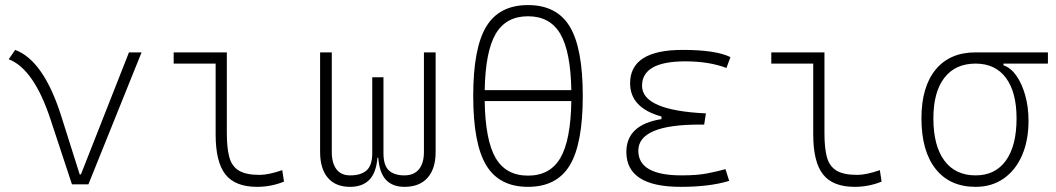

<svg xmlns="http://www.w3.org/2000/svg" viewBox="-20 -723 4142 753"><path d="M262.2 0 179.2 -251.5Q113.8 -452.1 14.2 -490.7L39.6 -527.3Q151.4 -485.8 220.7 -266.1L292.5 -39.1H297.4L485.8 -517.6H535.2L326.7 0Z M988.3 9.8Q902.3 9.8 864 -39.1Q825.7 -87.9 825.7 -195.3V-473.6H661.1V-517.6H869.6V-200.2Q869.6 -143.1 879.2 -107.2Q888.7 -71.3 916.5 -54.2Q944.3 -37.1 998 -37.1Q1033.2 -37.1 1086.9 -55.7L1093.8 -10.7Q1043 9.8 988.3 9.8Z M1353 9.8Q1295.9 9.8 1265.6 -25.9Q1235.4 -61.5 1235.4 -127V-517.6H1281.2V-127Q1281.2 -83 1299.6 -59.1Q1317.9 -35.2 1353 -35.2Q1396 -35.2 1418 -54.9Q1439.9 -74.7 1439.9 -122.1V-419.9H1483.9V-122.1Q1483.9 -74.7 1504.9 -54.9Q1525.9 -35.2 1565.9 -35.2Q1603.5 -35.2 1623 -59.1Q1642.6 -83 1642.6 -127V-517.6H1688.5V-127Q1688.5 -61.5 1657 -25.9Q1625.5 9.8 1565.9 9.8Q1520 9.8 1494.1 -17.3Q1468.3 -44.4 1463.4 -104.5H1460.4Q1455.1 -44.4 1428 -17.3Q1400.9 9.8 1353 9.8Z M2050.8 9.8Q1938 9.8 1887 -74.7Q1835.9 -159.2 1835.9 -346.7Q1835.9 -534.2 1887 -618.7Q1938 -703.1 2050.8 -703.1Q2163.6 -703.1 2214.6 -618.7Q2265.6 -534.2 2265.6 -346.7Q2265.6 -159.2 2214.6 -74.7Q2163.6 9.8 2050.8 9.8ZM2050.8 -659.2Q1964.8 -659.2 1924.3 -590.6Q1883.8 -522 1880.9 -369.6H2220.7Q2217.8 -522 2177.2 -590.6Q2136.7 -659.2 2050.8 -659.2ZM2050.8 -34.2Q2137.2 -34.2 2177.7 -103.5Q2218.3 -172.9 2220.7 -326.7H1880.9Q1883.3 -172.9 1923.8 -103.5Q1964.4 -34.2 2050.8 -34.2Z M2649.4 9.8Q2436.5 9.8 2436.5 -127Q2436.5 -233.9 2574.2 -255.9V-266.1Q2451.2 -299.8 2451.2 -396.5Q2451.2 -527.3 2657.2 -527.3Q2787.6 -527.3 2844.7 -499L2829.1 -456.5Q2760.3 -482.4 2668 -482.4Q2498 -482.4 2498 -386.7Q2498 -290 2748.5 -278.3L2741.7 -234.4H2723.6Q2483.4 -234.4 2483.4 -131.8Q2483.4 -35.2 2653.3 -35.2Q2713.9 -35.2 2753.9 -43Q2793.9 -50.8 2825.2 -59.6L2839.8 -13.7Q2763.7 9.8 2649.4 9.8Z M3332 9.8Q3246.1 9.8 3207.8 -39.1Q3169.4 -87.9 3169.4 -195.3V-473.6H3004.9V-517.6H3213.4V-200.2Q3213.4 -143.1 3222.9 -107.2Q3232.4 -71.3 3260.3 -54.2Q3288.1 -37.1 3341.8 -37.1Q3377 -37.1 3430.7 -55.7L3437.5 -10.7Q3386.7 9.8 3332 9.8Z M3806.2 9.8Q3705.1 9.8 3649.4 -60.5Q3593.8 -130.9 3593.8 -258.8Q3593.8 -382.3 3649.4 -450Q3705.1 -517.6 3806.2 -517.6H4089.8V-473.6H3915.5V-466.8Q3943.8 -457.5 3965.8 -426.5Q3987.8 -395.5 4000.7 -349.6Q4013.7 -303.7 4013.7 -249Q4013.7 -171.4 3988 -113Q3962.4 -54.7 3915.8 -22.5Q3869.1 9.8 3806.2 9.8ZM3806.2 -35.2Q3883.3 -35.2 3925 -93.3Q3966.8 -151.4 3966.8 -258.8Q3966.8 -361.8 3925 -417.7Q3883.3 -473.6 3806.2 -473.6Q3726.6 -473.6 3683.6 -417.7Q3640.6 -361.8 3640.6 -258.8Q3640.6 -151.4 3683.6 -93.3Q3726.6 -35.2 3806.2 -35.2Z"/></svg>

Font: Caskaydia Cove ExtraLight
Style: Regular
Weight: 200
Monospace: yes
Designer: Aaron Bell
Foundry: Saja Typeworks
Version: Version 4.300; ttfautohint (v1.8.3)